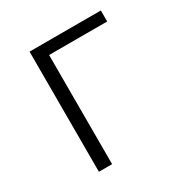

<svg xmlns="http://www.w3.org/2000/svg" viewBox="-131 -635 705 738"><g transform="rotate(-30 221.5 -266.5)"><path d="M99.6 0V-533.2H416V-484.4H158.2V0Z"/></g></svg>

Font: Gen Shin Gothic Light
Style: Regular
Weight: 200
Designer: [Source Han Sans]
Ryoko NISHIZUKA  (kana & ideographs); Paul D. Hunt (Latin, Greek & Cyrillic); Wenlong ZHANG  (bopomofo
Version: Version 1.002.20150607